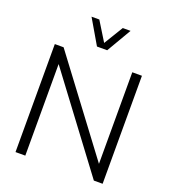

<svg xmlns="http://www.w3.org/2000/svg" viewBox="-174 -1126 1112 1253"><g transform="rotate(20 382.5 -500.0)"><path d="M415 -829H344L244 -1000H298L380 -867L461 -1000H515ZM618 -750H685V0H624L148 -636V0H80V-750H141L618 -114Z"/></g></svg>

Font: Orkney Light
Style: Regular
Weight: 300
Designer: Samuel Oakes and Alfredo Marco Pradil
Foundry: Alfredo Marco Pradil
Version: 1.0; ttfautohint (v1.5)